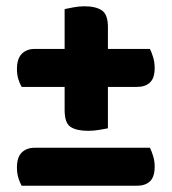

<svg xmlns="http://www.w3.org/2000/svg" viewBox="-20 -592 547 612"><path d="M324 -436H458Q463 -426 468 -410Q473 -394 473 -375Q473 -343 458 -329Q443 -315 417 -315H324V-183Q315 -181 296.5 -178Q278 -175 261 -175Q224 -175 205 -187.5Q186 -200 186 -241V-315H49Q43 -325 38.5 -339.5Q34 -354 34 -372Q34 -405 49.5 -420.5Q65 -436 90 -436H186V-563Q195 -565 213.5 -568.5Q232 -572 249 -572Q285 -572 304.5 -559Q324 -546 324 -506ZM49 0Q43 -10 38.5 -25Q34 -40 34 -58Q34 -91 49.5 -106Q65 -121 90 -121H458Q463 -111 468 -95Q473 -79 473 -61Q473 -28 458 -14Q443 0 417 0Z"/></svg>

Font: Baloo Tammudu 2
Style: Bold
Weight: 700
Designer: Maithili Shingre, Omkar Shende and Ek Type
Foundry: Ek Type
Version: Version 1.640;hotconv 1.0.111;makeotfexe 2.5.65597; ttfautoh